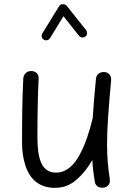

<svg xmlns="http://www.w3.org/2000/svg" viewBox="-20 -866 629 922"><path d="M513.7 -481.4V-485.8C513.7 -505.9 499.5 -518.6 481.9 -520H477.5C462.4 -520 443.4 -511.7 440.9 -488.3C433.6 -415.5 428.7 -353.5 425.3 -300.3C425.3 -299.8 425.3 -298.8 424.8 -297.9C410.6 -237.3 390.1 -173.3 362.3 -122.6C334.5 -71.3 297.9 -37.1 249 -37.1C175.8 -37.1 159.7 -110.8 159.7 -209.5C159.7 -263.7 160.2 -312.5 161.1 -355.5C161.6 -397.9 163.1 -442.4 165.5 -488.8V-491.7C165.5 -508.8 153.3 -524.9 129.4 -524.9C106.4 -524.9 93.3 -507.3 91.8 -489.3C86.4 -380.4 85.9 -279.8 85.9 -178.2C85.9 -140.1 91.3 -105 101.6 -72.3C122.1 -7.3 167 36.1 243.7 36.1C283.2 36.1 317.4 23.4 347.2 -2.9C377 -28.8 402.3 -60.1 423.3 -97.7C425.3 -62 429.2 -28.8 435.1 5.9C438.5 29.8 458 35.6 471.2 35.6C474.6 35.6 477.5 35.2 480.5 34.7C497.6 30.8 507.8 17.6 507.8 2C507.8 -0.5 507.8 -2.9 507.3 -5.4C499 -59.6 494.1 -109.9 494.1 -172.9C494.1 -210.4 495.6 -253.9 499 -303.2C502.4 -352.5 507.3 -411.6 513.7 -481.4ZM189.9 -675.8C193.4 -673.3 197.3 -672.4 201.2 -672.4C204.6 -672.4 213.9 -672.9 220.2 -682.6L284.7 -788.1L359.4 -694.3C366.7 -685.1 375.5 -686 377.4 -686C382.3 -686 386.7 -687.5 390.1 -690.4C399.4 -697.8 397.9 -706.1 397.9 -708C397.9 -712.9 396.5 -717.3 393.6 -721.2L299.8 -838.9C296.4 -843.3 290.5 -845.7 282.2 -845.7C273.9 -845.7 267.6 -842.8 264.2 -836.9L183.1 -705.1C181.2 -701.7 180.2 -698.2 180.2 -694.3C180.2 -690.9 180.2 -681.6 189.9 -675.8Z"/></svg>

Font: Mikhak
Style: Regular
Weight: 400
Designer: Amin Abedi
Version: Version 3.2